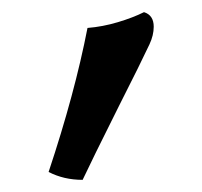

<svg xmlns="http://www.w3.org/2000/svg" viewBox="-20 -736 333 316"><path d="M176 -562Q130 -470 116 -440Q85 -440 60 -453Q103 -582 124 -690Q149 -692 174 -699.5Q199 -707 217 -716Q233 -711 233 -692Q233 -678 226 -663Q212 -633 176 -562Z"/></svg>

Font: Vollkorn SC
Style: Bold
Weight: 700
Designer: Friedrich Althausen
Foundry: Friedrich Althausen
Version: Version 4.015